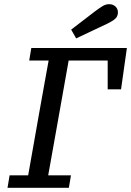

<svg xmlns="http://www.w3.org/2000/svg" viewBox="-20 -900 628 920"><path d="M120 -610 130 -670H588L560 -472H496V-610H309L256 -312Q245 -249 233.5 -186Q222 -123 211 -60H320L310 0H16L26 -60H115L168 -360Q179 -423 190.5 -485.5Q202 -548 213 -610ZM321 -758Q349 -780 377 -801Q405 -822 433 -844Q457 -862 472 -871Q487 -880 503 -880Q521 -880 533 -869Q545 -858 545 -841Q545 -822 532.5 -810.5Q520 -799 497 -788Q459 -770 421 -752Q383 -734 345 -716Z"/></svg>

Font: Source Serif 4 Caption
Style: Italic
Weight: 400
Italic angle: -12°
Designer: Frank Grießhammer
Foundry: Adobe Systems Incorporated
Version: Version 4.004;hotconv 1.0.117;makeotfexe 2.5.65602